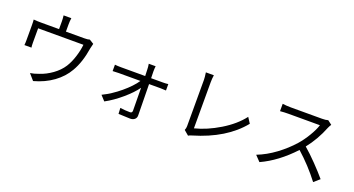

<svg xmlns="http://www.w3.org/2000/svg" viewBox="-52 -1485 4105 2229"><g transform="rotate(20 2000.0 -370.0)"><path d="M828.1 -640.6 881.8 -607.4Q877 -591.8 867.2 -546.9Q838.9 -366.2 768.6 -247.1Q711.9 -147.5 610.4 -73.7Q508.8 0 373 37.1L307.6 -38.1Q351.6 -43.9 412.1 -66.4Q490.2 -91.8 564.5 -145Q638.7 -198.2 682.6 -266.6Q720.7 -327.1 746.1 -407.7Q771.5 -488.3 778.3 -558.6H218.8V-379.9Q218.8 -340.8 222.7 -321.3H135.7Q138.7 -345.7 138.7 -383.8V-559.6Q138.7 -614.3 135.7 -636.7Q174.8 -632.8 228.5 -632.8H450.2V-725.6Q450.2 -761.7 445.3 -800.8H541Q535.2 -763.7 535.2 -725.6V-632.8H758.8Q807.6 -632.8 828.1 -640.6Z M1649.4 -462.9H1793Q1833 -462.9 1860.4 -466.8V-387.7Q1807.6 -390.6 1794.9 -390.6H1650.4Q1656.2 -24.4 1656.2 -6.8Q1657.2 24.4 1636.2 43Q1615.2 61.5 1581.1 61.5Q1555.7 61.5 1435.5 55.7L1431.6 -16.6Q1492.2 -7.8 1553.7 -7.8Q1581.1 -7.8 1581.1 -37.1Q1581.1 -158.2 1578.1 -318.4Q1525.4 -244.1 1427.2 -160.2Q1329.1 -76.2 1230.5 -23.4L1173.8 -85Q1283.2 -137.7 1387.2 -224.6Q1491.2 -311.5 1543.9 -390.6H1277.3Q1238.3 -390.6 1201.2 -387.7V-466.8Q1232.4 -462.9 1275.4 -462.9H1576.2Q1574.2 -518.6 1573.2 -543.9Q1573.2 -572.3 1566.4 -611.3H1651.4Q1647.5 -583 1647.5 -543.9Z M2280.3 17.6 2221.7 -32.2Q2232.4 -56.6 2232.4 -81.1V-653.3Q2232.4 -685.5 2223.6 -744.1H2322.3Q2315.4 -699.2 2315.4 -653.3V-85.9Q2464.8 -123 2618.7 -216.3Q2772.5 -309.6 2862.3 -426.8L2907.2 -357.4Q2710.9 -114.3 2322.3 0Q2295.9 6.8 2280.3 17.6Z M3749 -708 3799.8 -668.9Q3787.1 -651.4 3775.4 -625Q3710.9 -461.9 3607.4 -332Q3680.7 -269.5 3761.7 -185.5Q3842.8 -101.6 3899.4 -34.2L3829.1 27.3Q3706.1 -133.8 3553.7 -269.5Q3368.2 -70.3 3164.1 22.5L3099.6 -44.9Q3214.8 -89.8 3322.3 -169.4Q3429.7 -249 3511.7 -341.8Q3563.5 -400.4 3611.3 -480Q3659.2 -559.6 3677.7 -620.1H3288.1Q3240.2 -620.1 3186.5 -615.2V-706.1Q3234.4 -699.2 3288.1 -699.2H3673.8Q3720.7 -699.2 3749 -708Z"/></g></svg>

Font: Gen Shin Gothic Regular
Style: Regular
Weight: 400
Designer: [Source Han Sans]
Ryoko NISHIZUKA  (kana & ideographs); Paul D. Hunt (Latin, Greek & Cyrillic); Wenlong ZHANG  (bopomofo
Version: Version 1.002.20150607